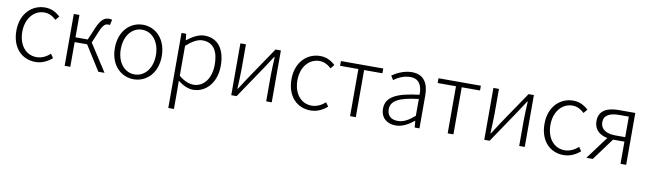

<svg xmlns="http://www.w3.org/2000/svg" viewBox="-42 -1126 6553 1943"><g transform="rotate(10 3234.5 -154.5)"><path d="M300 13C367 13 424 -16 470 -56L442 -96C406 -64 358 -37 303 -37C191 -37 117 -130 117 -266C117 -402 198 -496 304 -496C354 -496 393 -473 426 -442L459 -482C422 -515 374 -547 303 -547C171 -547 56 -444 56 -266C56 -89 161 13 300 13Z M828 -280 881 -406C911 -477 934 -488 962 -488C970 -488 972 -488 979 -486L991 -542C985 -544 974 -547 964 -547C915 -547 878 -526 838 -432L783 -303H657V-533H599V0H657V-254H785L945 0H1009Z M1309 13C1438 13 1550 -89 1550 -266C1550 -444 1438 -547 1309 -547C1180 -547 1068 -444 1068 -266C1068 -89 1180 13 1309 13ZM1309 -37C1205 -37 1129 -130 1129 -266C1129 -402 1205 -496 1309 -496C1413 -496 1490 -402 1490 -266C1490 -130 1413 -37 1309 -37Z M1706 238H1764V46L1763 -52C1817 -10 1870 13 1920 13C2045 13 2155 -93 2155 -275C2155 -439 2083 -547 1941 -547C1876 -547 1815 -508 1763 -468H1761L1754 -533H1706ZM1915 -38C1876 -38 1821 -55 1764 -103V-411C1826 -466 1879 -496 1930 -496C2049 -496 2093 -403 2093 -275C2093 -132 2019 -38 1915 -38Z M2311 0H2366L2597 -342C2618 -374 2651 -424 2672 -457H2677C2674 -386 2670 -315 2670 -256V0H2727V-533H2672L2441 -192C2420 -159 2387 -109 2366 -76H2361C2364 -147 2368 -219 2368 -276V-533H2311Z M3127 13C3194 13 3251 -16 3297 -56L3269 -96C3233 -64 3185 -37 3130 -37C3018 -37 2944 -130 2944 -266C2944 -402 3025 -496 3131 -496C3181 -496 3220 -473 3253 -442L3286 -482C3249 -515 3201 -547 3130 -547C2998 -547 2883 -444 2883 -266C2883 -89 2988 13 3127 13Z M3532 0H3591V-484H3779V-533H3344V-484H3532Z M4002 13C4070 13 4134 -24 4188 -68H4190L4196 0H4245V-338C4245 -456 4200 -547 4073 -547C3986 -547 3912 -505 3871 -477L3897 -435C3934 -463 3995 -496 4065 -496C4166 -496 4189 -414 4187 -335C3952 -308 3847 -252 3847 -134C3847 -35 3916 13 4002 13ZM4014 -36C3955 -36 3905 -64 3905 -137C3905 -219 3977 -268 4187 -292V-119C4124 -64 4073 -36 4014 -36Z M4535 0H4594V-484H4782V-533H4347V-484H4535Z M4911 0H4966L5197 -342C5218 -374 5251 -424 5272 -457H5277C5274 -386 5270 -315 5270 -256V0H5327V-533H5272L5041 -192C5020 -159 4987 -109 4966 -76H4961C4964 -147 4968 -219 4968 -276V-533H4911Z M5727 13C5794 13 5851 -16 5897 -56L5869 -96C5833 -64 5785 -37 5730 -37C5618 -37 5544 -130 5544 -266C5544 -402 5625 -496 5731 -496C5781 -496 5820 -473 5853 -442L5886 -482C5849 -515 5801 -547 5730 -547C5598 -547 5483 -444 5483 -266C5483 -89 5588 13 5727 13Z M6311 -274H6212C6116 -274 6056 -311 6056 -383C6056 -455 6116 -485 6212 -485H6311ZM6199 -533C6082 -533 5996 -494 5996 -384C5996 -296 6056 -249 6134 -234L5960 0H6026L6194 -228H6195H6311V0H6369V-533Z"/></g></svg>

Font: Source Han Sans SC Light
Style: Regular
Weight: 300
Designer: Ryoko NISHIZUKA (kana & ideographs); Paul D. Hunt (Latin, Greek & Cyrillic); Wenlong ZHANG (bopomofo); Sandoll Communica
Foundry: Adobe Systems Incorporated
Version: Version 1.004;PS 1.004;hotconv 1.0.82;makeotf.lib2.5.63406